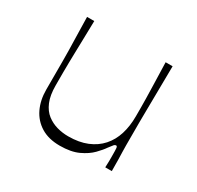

<svg xmlns="http://www.w3.org/2000/svg" viewBox="-115 -613 782 762"><g transform="rotate(30 276.5 -232.5)"><path d="M241 16Q190 16 155 -5.5Q120 -27 102 -64.5Q84 -102 84 -150Q84 -194 84 -225Q84 -256 84 -281Q84 -306 83.5 -332Q83 -358 82 -393Q81 -428 80 -481H113Q112 -428 111 -393.5Q110 -359 109.5 -334.5Q109 -310 108.5 -289Q108 -268 108 -243.5Q108 -219 108 -184Q108 -138 120.5 -108.5Q133 -79 154 -63Q175 -47 200 -40Q225 -33 252 -33Q301 -33 337.5 -48Q374 -63 398 -90Q422 -117 433.5 -154Q445 -191 445 -236Q445 -261 445 -278Q445 -295 444.5 -317.5Q444 -340 443 -378Q442 -416 440 -481H472Q471 -403 470.5 -353Q470 -303 469.5 -272Q469 -241 469 -222Q469 -203 469 -188.5Q469 -174 469 -157Q469 -133 469 -117.5Q469 -102 469.5 -87Q470 -72 470.5 -52Q471 -32 471 0H441Q442 -17 442 -29.5Q442 -42 442 -51Q442 -80 441 -88.5Q440 -97 435 -97Q430 -97 426 -92.5Q422 -88 410 -72Q400 -57 379.5 -36Q359 -15 325.5 0.5Q292 16 241 16Z"/></g></svg>

Font: Ojuju Light
Style: Regular
Weight: 300
Designer: Chisaokwu Joboson, Mirko Velimirovic
Foundry: Udi Foundry
Version: Version 1.000